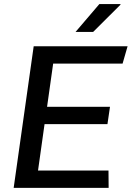

<svg xmlns="http://www.w3.org/2000/svg" viewBox="-20 -910 638 930"><path d="M46.2 0 143.2 -686H598L573.8 -602H237.5L208 -392.8H512.8L500.5 -308.8H195.8L164.2 -84H505.5L506.2 0ZM345.8 -755.2 461.2 -890.2H563.5V-887.2L431 -755.2Z"/></svg>

Font: Chivo Medium
Style: Italic
Weight: 500
Italic angle: -8.05°
Designer: Hector Gatti
Foundry: Omnibus-Type
Version: Version 2.002